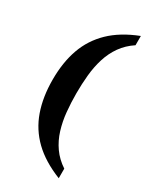

<svg xmlns="http://www.w3.org/2000/svg" viewBox="-224 -845 888 1059"><g transform="rotate(30 219.5 -316.0)"><path d="M343 137Q235 94 169 30Q103 -34 72.5 -121Q42 -208 42 -318Q42 -428 72.5 -513.5Q103 -599 169 -663Q235 -727 343 -769V-710Q296 -679 266 -636.5Q236 -594 220 -542.5Q204 -491 198.5 -434Q193 -377 193 -318Q193 -258 198.5 -201Q204 -144 220 -92Q236 -40 266 2.5Q296 45 343 76Z"/></g></svg>

Font: Noto Serif Bengali ExtraBold
Style: Regular
Weight: 800
Designer: Juan Bruce, Universal Thirst, Indian Type Foundry and the Monotype Design Team.
Foundry: Monotype Imaging Inc.
Version: Version 2.003